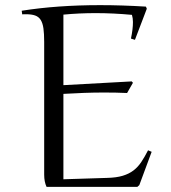

<svg xmlns="http://www.w3.org/2000/svg" viewBox="-20 -731 668 751"><path d="M228 -29.8 399.9 -35.2Q435.5 -36.1 460 -43.5Q484.4 -50.8 502 -64.2Q519.5 -77.6 532.7 -97.4Q545.9 -117.2 559.1 -143.1L573.2 -137.2L524.9 -6.8L517.1 0H162.1Q152.8 -20 152.8 -47.9V-566.9Q152.8 -599.1 149.9 -619.9Q147 -640.6 139.2 -653.1Q131.3 -665.5 117.4 -670.4Q103.5 -675.3 81.5 -675.3Q78.1 -675.3 74.5 -675.3Q70.8 -675.3 66.9 -674.8L64.9 -689Q204.1 -710.9 371.6 -710.9Q457 -710.9 550.8 -705.1L554.2 -696.8L507.8 -575.2L492.2 -580.1Q496.1 -598.6 498 -614.3Q500 -629.9 500 -644.8Q500 -659.7 496.1 -672.9Q459.5 -676.3 424.1 -678Q388.7 -679.7 353.5 -679.7Q289.6 -679.7 228 -673.8V-397.9L495.1 -412.6L500 -407.2L477.1 -367.2Q455.1 -368.2 432.6 -368.7Q410.2 -369.1 386.7 -369.1Q348.6 -369.1 309.1 -367.7Q269.5 -366.2 228 -363.8Z"/></svg>

Font: Junge
Style: Regular
Weight: 400
Designer: Alexei Vanyashin
Foundry: Cyreal (www.cyreal.org)
Version: Version 1.002